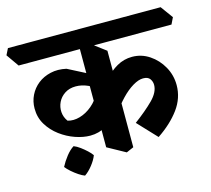

<svg xmlns="http://www.w3.org/2000/svg" viewBox="-152 -765 1090 990"><g transform="rotate(-15 393.0 -270.0)"><path d="M184 99Q170 94 152 82Q134 70 117.5 55.5Q101 41 91 28Q105 1 125 -24.5Q145 -50 166 -63Q182 -57 199.5 -44Q217 -31 232 -17Q247 -3 255 9Q246 33 225.5 59Q205 85 184 99ZM602 5 507 -96Q569 -142 609 -182Q649 -222 649 -261Q649 -279 638.5 -293.5Q628 -308 602 -308Q578 -308 547 -289.5Q516 -271 485 -238.5Q454 -206 425 -163L375 -277Q397 -317 427 -352Q457 -387 494.5 -408.5Q532 -430 576 -430Q626 -430 668 -402Q710 -374 735.5 -328.5Q761 -283 761 -230Q761 -161 718 -102.5Q675 -44 602 5ZM264 -93Q227 -93 185 -107.5Q143 -122 106 -149.5Q69 -177 45.5 -215.5Q22 -254 22 -302Q22 -340 38 -372.5Q54 -405 82.5 -427.5Q111 -450 150 -459Q189 -468 234 -458L399 -373L386 -307Q351 -330 319.5 -344Q288 -358 256 -358Q222 -358 197.5 -342Q173 -326 161 -301Q149 -276 151 -248.5Q153 -221 170 -198Q200 -189 235 -199Q270 -209 301 -235Q332 -261 350 -299L406 -172Q379 -137 345 -115Q311 -93 264 -93ZM423 39 327 -14V-581L373 -560L462 -493V22ZM0 -538 -47 -605 -30 -639H785L833 -573L816 -538Z"/></g></svg>

Font: Eczar SemiBold
Style: Regular
Weight: 600
Designer: Vaibhav Singh
Foundry: Rosetta Type Foundry
Version: Version 2.000